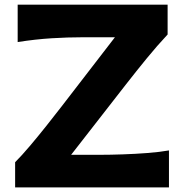

<svg xmlns="http://www.w3.org/2000/svg" viewBox="-20 -809 796 829"><path d="M45.3 0H709.5V-159.5Q669.8 -152.5 617.1 -148.4Q564.3 -144.3 510.5 -142.5Q456.7 -140.6 412.4 -140.6H287.1L524.6 -445.5Q569 -502.4 613.5 -556.8Q658 -611.2 703.7 -660.1V-788.8H56.3V-627.4Q132 -639.4 202.7 -643.8Q273.4 -648.1 335.9 -648.1H476.2L246.1 -349.6Q216 -310.6 180 -265.3Q144 -220 108.7 -178.4Q73.5 -136.8 45.3 -108.6Z"/></svg>

Font: Pinar-VF-FD
Style: Regular
Weight: 300
Designer: Amin Abedi
Version: Version 3.0